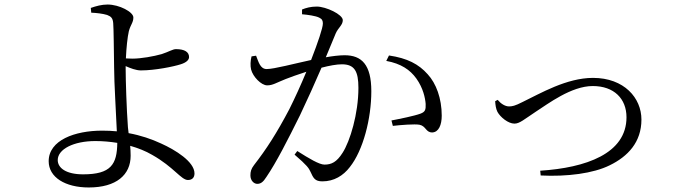

<svg xmlns="http://www.w3.org/2000/svg" viewBox="-20 -791 3040 848"><path d="M383 -735C406 -734 433 -731 453 -725C471 -718 478 -711 480 -689C482 -669 483 -558 484 -493C484 -425 493 -287 496 -211C476 -213 454 -214 431 -214C311 -214 195 -172 195 -79C195 -8 268 37 372 37C494 37 557 -19 557 -103C557 -120 556 -134 555 -147C590 -137 623 -124 652 -107C748 -53 780 4 810 4C828 4 839 -6 839 -25C839 -77 754 -129 692 -157C649 -177 602 -193 548 -203L545 -229C539 -308 535 -440 535 -486V-499C555 -490 581 -480 602 -480C665 -480 747 -497 778 -507C804 -515 815 -527 815 -539C815 -561 796 -574 757 -574C743 -574 725 -562 694 -552C659 -542 603 -532 565 -532L536 -533C538 -579 543 -627 549 -653C557 -683 569 -691 569 -714C569 -738 507 -771 455 -771C429 -771 404 -764 381 -756ZM498 -160C497 -65 470 -21 347 -21C272 -21 235 -49 235 -84C235 -132 305 -168 401 -168C435 -168 467 -165 498 -160Z M1686 -522C1751 -510 1791 -483 1819 -444C1849 -402 1858 -358 1860 -332C1861 -306 1858 -297 1837 -289C1810 -279 1746 -266 1709 -259L1715 -235C1749 -239 1812 -244 1833 -240C1862 -234 1860 -206 1889 -206C1918 -207 1931 -240 1931 -280C1931 -357 1906 -423 1869 -463C1829 -508 1779 -534 1698 -546ZM1314 -728C1338 -726 1375 -721 1390 -713C1403 -707 1406 -699 1406 -687C1406 -668 1384 -603 1354 -526C1280 -510 1190 -486 1158 -486C1129 -486 1122 -518 1111 -545L1091 -542C1086 -523 1085 -500 1089 -484C1097 -452 1134 -414 1160 -414C1185 -414 1199 -425 1242 -442C1262 -450 1296 -462 1333 -474C1309 -416 1282 -357 1258 -309C1201 -201 1157 -133 1102 -62C1089 -45 1086 -33 1086 -16C1086 7 1102 21 1116 21C1131 21 1142 14 1157 -10C1200 -73 1250 -171 1305 -282C1337 -349 1371 -425 1400 -492C1434 -501 1467 -507 1490 -507C1546 -507 1563 -476 1563 -403C1563 -289 1526 -167 1493 -116C1467 -75 1444 -64 1413 -64C1390 -64 1345 -91 1293 -124L1281 -108C1337 -60 1344 -48 1351 -33C1364 -4 1371 10 1404 10C1455 10 1496 -15 1525 -53C1584 -127 1620 -267 1620 -388C1620 -506 1577 -547 1502 -547C1479 -547 1446 -543 1419 -538L1463 -644C1474 -669 1494 -680 1494 -702C1494 -727 1420 -762 1379 -762C1352 -762 1331 -756 1314 -749Z M2178 -350 2167 -344C2168 -328 2170 -311 2177 -297C2190 -273 2225 -245 2252 -245C2275 -245 2294 -263 2347 -298C2400 -332 2503 -411 2598 -411C2692 -411 2747 -355 2747 -273C2747 -112 2567 -50 2366 -37L2368 -16C2484 -10 2601 -25 2673 -61C2753 -100 2813 -163 2813 -263C2813 -358 2737 -447 2599 -447C2482 -447 2366 -378 2289 -341C2254 -323 2242 -321 2228 -321C2211 -321 2192 -333 2178 -350Z"/></svg>

Font: Source Han Serif KR
Style: Regular
Weight: 400
Designer: Ryoko NISHIZUKA 西塚涼子 (kana & ideographs); Frank Grießhammer (Latin, Greek & Cyrillic); Wenlong ZHANG 张文龙 (bopomofo); San
Foundry: Adobe
Version: Version 2.001;hotconv 1.1.0;makeotfexe 2.6.0